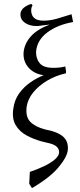

<svg xmlns="http://www.w3.org/2000/svg" viewBox="-20 -736 411 985"><path d="M144 229 130 207 133 146Q171 133 204 117.5Q237 102 258.5 84.5Q280 67 283 49Q286 13 237 0Q226 -3 214.5 -5.5Q203 -8 192 -11Q152 -22 116 -41.5Q80 -61 60.5 -94Q41 -127 48 -177Q54 -223 78 -256.5Q102 -290 136 -313.5Q170 -337 204 -350Q155 -357 126.5 -389Q98 -421 101 -467Q105 -511 137 -548Q169 -585 235 -610L186 -604Q164 -600 139.5 -605.5Q115 -611 99 -626.5Q83 -642 85 -667Q88 -685 103 -697Q118 -709 140 -716L147 -709Q144 -704 142 -698Q140 -692 140 -681Q140 -670 145 -658Q150 -646 164 -638Q178 -630 205 -630Q239 -630 277 -641.5Q315 -653 347 -663L355 -623Q275 -609 222.5 -569.5Q170 -530 165 -471Q164 -436 183.5 -412Q203 -388 253 -388Q270 -388 284.5 -389.5Q299 -391 315 -395L319 -368L318 -360Q265 -348 221.5 -322Q178 -296 150.5 -262Q123 -228 117 -190Q110 -138 134.5 -112Q159 -86 211 -72L238 -66Q288 -53 309.5 -29.5Q331 -6 328 32Q325 69 280 122.5Q235 176 144 229Z"/></svg>

Font: Ancizar Serif Light
Style: Italic
Weight: 300
Italic angle: -4°
Designer: Cesar Puertas, Viviana Monsalve, Julian Moncada, Julian Prieto, Jose Castro, Felipe Aragon, Mariel Hernandez, Sara Alarc
Version: Version 8.100